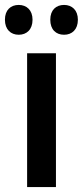

<svg xmlns="http://www.w3.org/2000/svg" viewBox="-45 -759 336 779"><path d="M-25 -679C-25 -639 -1 -618 31 -618C63 -618 87 -639 87 -679C87 -718 63 -739 31 -739C-1 -739 -25 -719 -25 -679ZM159 -679C159 -639 182 -618 215 -618C247 -618 271 -639 271 -679C271 -718 247 -739 215 -739C183 -739 159 -719 159 -679ZM182 0V-543H65V0Z"/></svg>

Font: Noto Sans Ethiopic Cond SemBd
Style: Regular
Weight: 600
Width: 3
Designer: Monotype Design Team
Foundry: Monotype Imaging Inc.
Version: Version 2.102